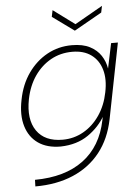

<svg xmlns="http://www.w3.org/2000/svg" viewBox="-60 -741 721 987"><g transform="rotate(-5 301.0 -247.5)"><path d="M534 -500H569L492 -110Q472 -11 417.5 58Q363 127 278 163.5Q193 200 82 200L83 166Q238 165 333 94.5Q428 24 455 -110L460 -135L463 -134Q431 -76 372.5 -35.5Q314 5 230 7Q160 7 114.5 -24.5Q69 -56 51.5 -114Q34 -172 50 -250Q65 -328 105.5 -385.5Q146 -443 204 -475Q262 -507 332 -507Q388 -507 424.5 -488Q461 -469 481 -438.5Q501 -408 507 -371ZM88 -250Q68 -147 109.5 -87Q151 -27 243 -27Q301 -27 350.5 -55Q400 -83 434.5 -133.5Q469 -184 482 -250Q496 -317 481.5 -367Q467 -417 428.5 -445Q390 -473 331 -473Q270 -473 220.5 -445.5Q171 -418 136.5 -368.5Q102 -319 88 -250ZM504 -695 497 -661 354 -580 242 -661 249 -695 360 -613Z"/></g></svg>

Font: Albert Sans ExtraLight
Style: Italic
Weight: 250
Italic angle: -11.25°
Designer: Andreas Rasmussen
Foundry: a.Foundry
Version: Version 1.025